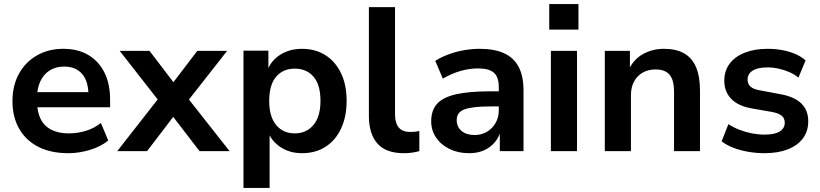

<svg xmlns="http://www.w3.org/2000/svg" viewBox="-20 -740 4014 940"><path d="M314 10Q229 10 168 -21Q107 -52 74 -109.5Q41 -167 41 -245Q41 -321 72.5 -378.5Q104 -436 160.5 -468.5Q217 -501 290 -501Q361 -501 412 -471Q463 -441 491 -385.5Q519 -330 519 -252V-215H143V-289H429L413 -274Q413 -342 382 -378Q351 -414 294 -414Q253 -414 223 -395Q193 -376 177 -341Q161 -306 161 -258V-249Q161 -194 178.5 -158.5Q196 -123 231 -105Q266 -87 317 -87Q358 -87 399 -99Q440 -111 474 -138L510 -52Q473 -22 420 -6Q367 10 314 10Z M554 0 776 -284 777 -221 566 -491H712L847 -314H811L946 -491H1092L881 -222L882 -282L1104 0H957L811 -190H845L700 0Z M1172 180V-492H1294V-389H1287Q1304 -441 1350.5 -471Q1397 -501 1459 -501Q1524 -501 1573 -470Q1622 -439 1649.5 -382Q1677 -325 1677 -246Q1677 -169 1650 -111Q1623 -53 1574 -21.5Q1525 10 1459 10Q1398 10 1353 -20Q1308 -50 1291 -98H1300V180ZM1423 -87Q1480 -87 1514.5 -128Q1549 -169 1549 -246Q1549 -325 1515 -364.5Q1481 -404 1423 -404Q1366 -404 1332 -364.5Q1298 -325 1298 -246Q1298 -169 1332 -128Q1366 -87 1423 -87Z M1957 10Q1870 10 1828 -37Q1786 -84 1786 -174V-705H1914V-181Q1914 -153 1922 -133Q1930 -113 1946.5 -103.5Q1963 -94 1987 -94Q1999 -94 2010.5 -95Q2022 -96 2033 -99V0Q2014 5 1996 7.5Q1978 10 1957 10Z M2276 10Q2223 10 2181 -10.5Q2139 -31 2115 -66.5Q2091 -102 2091 -146Q2091 -200 2120 -232Q2149 -264 2213 -278.5Q2277 -293 2383 -293H2437V-219H2385Q2338 -219 2306 -215.5Q2274 -212 2254 -204.5Q2234 -197 2225 -184Q2216 -171 2216 -152Q2216 -119 2239.5 -99Q2263 -79 2304 -79Q2337 -79 2363.5 -94.5Q2390 -110 2406 -137.5Q2422 -165 2422 -199V-313Q2422 -363 2398 -384Q2374 -405 2320 -405Q2279 -405 2236 -393Q2193 -381 2148 -355L2111 -442Q2139 -460 2175 -473.5Q2211 -487 2251 -494Q2291 -501 2328 -501Q2400 -501 2447.5 -479.5Q2495 -458 2519 -413Q2543 -368 2543 -297V0H2427V-104H2433Q2424 -69 2402.5 -43.5Q2381 -18 2349.5 -4Q2318 10 2276 10Z M2669 -595V-720H2812V-595ZM2677 0V-491H2805V0Z M2941 0V-491H3064V-393H3056Q3078 -446 3125 -473.5Q3172 -501 3231 -501Q3290 -501 3329 -479Q3368 -457 3387.5 -411.5Q3407 -366 3407 -297V0H3280V-291Q3280 -329 3270.5 -353Q3261 -377 3241 -388.5Q3221 -400 3190 -400Q3154 -400 3126.5 -384.5Q3099 -369 3084 -340.5Q3069 -312 3069 -274V0Z M3723 10Q3682 10 3642.5 3Q3603 -4 3570.5 -16.5Q3538 -29 3513 -48L3546 -132Q3571 -116 3600.5 -104.5Q3630 -93 3661.5 -87Q3693 -81 3723 -81Q3773 -81 3797.5 -96.5Q3822 -112 3822 -139Q3822 -162 3806.5 -174Q3791 -186 3759 -192L3656 -210Q3592 -222 3559 -257Q3526 -292 3526 -345Q3526 -393 3552 -428Q3578 -463 3626 -482Q3674 -501 3738 -501Q3774 -501 3808 -495Q3842 -489 3872 -476.5Q3902 -464 3924 -444L3889 -360Q3870 -376 3844.5 -387Q3819 -398 3792 -404Q3765 -410 3739 -410Q3689 -410 3664.5 -394Q3640 -378 3640 -350Q3640 -329 3654.5 -316Q3669 -303 3699 -298L3800 -279Q3868 -267 3902.5 -234Q3937 -201 3937 -146Q3937 -97 3910.5 -62Q3884 -27 3836 -8.5Q3788 10 3723 10Z"/></svg>

Font: Nunito Sans 11pt
Style: Bold
Weight: 700
Version: Version 3.101;gftools[0.9.27]